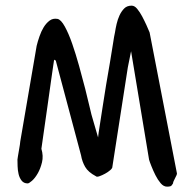

<svg xmlns="http://www.w3.org/2000/svg" viewBox="-20 -661 700 693"><path d="M181.2 -442.9Q178.7 -442.9 177.2 -444.8Q175.8 -446.8 175 -443.1Q174.3 -439.5 172.1 -423.8Q169.9 -408.2 164.8 -373.3Q159.7 -338.4 151.4 -278.1Q143.1 -217.8 129.4 -124Q137.2 -98.1 131.6 -75.2Q126 -52.2 116.2 -35.2Q106.4 -18.1 95.5 -8.5Q84.5 1 80.1 1Q65.9 1 58.1 -9Q50.3 -19 47.1 -32.7Q43.9 -46.4 43.5 -61Q43 -75.7 43 -85Q43 -87.4 44.7 -96.9Q46.4 -106.4 48.3 -117.9Q50.3 -129.4 51.8 -138.9Q53.2 -148.4 53.2 -150.9L112.3 -495.6Q116.2 -511.7 122.6 -530Q128.9 -548.3 137.7 -562.7Q146.5 -577.1 158.7 -586.4Q170.9 -595.7 187.5 -592.8Q200.2 -590.3 214.1 -564.9Q228 -539.6 240.7 -502.9Q253.4 -466.3 265.4 -423.3Q277.3 -380.4 287.4 -341.1Q297.4 -301.8 304.2 -272Q311 -242.2 314 -233.9L334 -165Q335 -176.8 339.8 -206.5Q344.7 -236.3 350.3 -274.4Q356 -312.5 363 -354.7Q370.1 -397 376.7 -434.8Q383.3 -472.7 387.7 -502.4Q392.1 -532.2 395 -543.9Q397 -557.6 400.9 -574.5Q404.8 -591.3 411.6 -606Q418.5 -620.6 428.5 -630.6Q438.5 -640.6 455.1 -640.6Q465.8 -640.6 475.3 -628.9Q484.9 -617.2 493.2 -601.6Q501.5 -585.9 508.8 -569.8Q516.1 -553.7 520 -543.9L618.7 -34.7Q618.7 -30.3 611.6 -17.3Q604.5 -4.4 604.5 1Q599.6 9.8 595.2 11.2Q590.8 12.7 583 12.7Q570.3 12.7 559.8 0.2Q549.3 -12.2 541 -28.8Q532.7 -45.4 526.4 -61.5Q520 -77.6 518.1 -84.5L453.1 -476.1L441.4 -418L385.7 -59.6Q386.2 -54.2 378.2 -47.1Q370.1 -40 359.4 -34.2Q348.6 -28.3 338.9 -24.9Q329.1 -21.5 326.2 -24.9Q298.3 -39.6 287.4 -58.6Q276.4 -77.6 272.5 -100.6Z"/></svg>

Font: AKL 022
Style: Regular
Weight: 400
Designer: AKL
Foundry: AKL
Version: Version 2.053;August 19, 2024;FontCreator 13.0.0.2675 64-bit